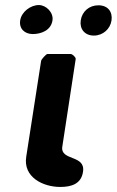

<svg xmlns="http://www.w3.org/2000/svg" viewBox="-20 -734 463 761"><path d="M309 -53C320 -122 218 -95 227 -153L280 -500C281 -507 267 -520 260 -520H168C163 -520 144 -499 143 -493L84 -113C71 -32 150 7 219 7C263 7 302 -5 309 -53ZM300 -653C295 -619 316 -593 352 -593C388 -593 417 -619 422 -653C427 -688 407 -713 370 -713C333 -713 305 -688 300 -653ZM60 -653C55 -620 78 -599 110 -599C142 -599 182 -613 188 -653C193 -684 163 -714 134 -714C101 -714 65 -687 60 -653Z"/></svg>

Font: Asimov Print
Style: CIt
Weight: 500
Designer: Google
Version: Version 2.000980: 2014